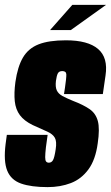

<svg xmlns="http://www.w3.org/2000/svg" viewBox="-20 -758 455 786"><path d="M175 8Q108 8 66.5 -6.5Q25 -21 9.5 -59.5Q-6 -98 3 -169L8 -206H175L168 -155Q165 -128 165 -114.5Q165 -101 169 -96.5Q173 -92 180 -92Q191 -92 197 -102.5Q203 -113 208 -147Q213 -179 204.5 -194Q196 -209 174 -219Q152 -229 114 -246Q79 -263 61.5 -286.5Q44 -310 40.5 -343.5Q37 -377 43 -422Q52 -485 74 -522.5Q96 -560 138 -576.5Q180 -593 250 -593Q340 -593 381.5 -557.5Q423 -522 412 -449L401 -373Q361 -373 321.5 -373Q282 -373 242 -373L246 -399Q252 -440 251.5 -453.5Q251 -467 235 -467Q222 -467 217 -458Q212 -449 209 -427Q206 -402 212.5 -388Q219 -374 235.5 -365Q252 -356 279 -345Q321 -329 346.5 -311.5Q372 -294 380.5 -262.5Q389 -231 380 -171Q371 -104 342 -64.5Q313 -25 270 -8.5Q227 8 175 8ZM185 -635 276 -738H414L270 -635Z"/></svg>

Font: Alumni Sans Black
Style: Italic
Weight: 900
Italic angle: -8°
Version: Version 1.016